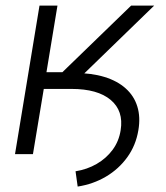

<svg xmlns="http://www.w3.org/2000/svg" viewBox="-20 -562 605 700"><path d="M117.7 -237.8 127.4 -295.9H251.5Q313.5 -295.9 360.6 -281.5Q407.7 -267.1 438.2 -239.7Q468.8 -212.4 480.7 -173.6Q492.7 -134.8 484.4 -86.9Q475.1 -31.7 444.1 11.2Q413.1 54.2 366.5 81.8Q319.8 109.4 263.2 118.2L255.4 62.5Q297.9 55.7 332.5 35.6Q367.2 15.6 390.4 -15.6Q413.6 -46.9 419.9 -87.4Q431.2 -157.7 383.5 -197.8Q335.9 -237.8 240.7 -237.8ZM34.7 0 124 -541.5H189.5L149.4 -298.8H207.5L458 -541.5H542L229 -237.8H139.6L100.1 0Z"/></svg>

Font: Inter 18pt Light
Style: Italic
Weight: 300
Italic angle: -9.3988°
Designer: Rasmus Andersson
Foundry: rsms
Version: Version 4.001;git-66647c0bb